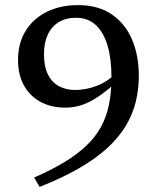

<svg xmlns="http://www.w3.org/2000/svg" viewBox="-20 -707 628 751"><path d="M135 24 113.5 -12.5Q180.5 -42 230.8 -72.2Q281 -102.5 316.5 -136Q352 -169.5 374 -209Q396 -248.5 406 -296.5Q416 -344.5 416 -404Q416 -476 400.8 -528.2Q385.5 -580.5 354.8 -609Q324 -637.5 278 -637.5Q237.5 -637.5 209.2 -620Q181 -602.5 166.5 -570.8Q152 -539 152 -495.5Q152 -446.5 167.8 -415.2Q183.5 -384 211.2 -369.5Q239 -355 274.5 -355Q294.5 -355 315.5 -359Q336.5 -363 357.2 -370.8Q378 -378.5 397 -390.8Q416 -403 432 -419.5L460.5 -411Q424 -374 393.2 -350Q362.5 -326 335.8 -311.8Q309 -297.5 284.2 -291.8Q259.5 -286 235 -286Q180.5 -286 139 -308.2Q97.5 -330.5 74 -372.2Q50.5 -414 50.5 -472.5Q50.5 -537.5 80 -585.8Q109.5 -634 162.5 -660.5Q215.5 -687 285.5 -687Q364.5 -687 417.5 -650.5Q470.5 -614 496.8 -551.5Q523 -489 523 -411.5Q523 -357.5 510.8 -308Q498.5 -258.5 471.2 -213.5Q444 -168.5 399.2 -127.5Q354.5 -86.5 289 -48.8Q223.5 -11 135 24Z"/></svg>

Font: Newsreader 16pt Medium
Style: Regular
Weight: 500
Designer: Hugues Gentile
Foundry: Production Type
Version: Version 1.003